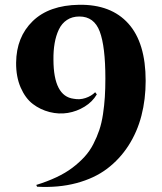

<svg xmlns="http://www.w3.org/2000/svg" viewBox="-20 -631 669 791"><path d="M372.1 -251 378.9 -242.2Q360.8 -211.4 328.6 -191.7Q296.4 -171.9 259.5 -165.8Q222.7 -159.7 184.3 -169.4Q146 -179.2 115.2 -202.6Q84.5 -226.1 65.2 -270.3Q45.9 -314.5 46.4 -372.6Q47.4 -478.5 114.7 -543.9Q182.1 -609.4 305.7 -611.3Q437.5 -613.3 508.8 -533.9Q580.1 -454.6 580.1 -297.9Q580.1 -221.7 562.7 -154.5Q545.4 -87.4 509.3 -31.2Q473.1 24.9 421.1 64.2Q369.1 103.5 295.2 123.3Q221.2 143.1 132.8 138.2L129.4 130.9Q175.3 116.7 212.6 99.1Q250 81.5 278.3 60.1Q306.6 38.6 328.1 15.1Q349.6 -8.3 364.5 -37.4Q379.4 -66.4 389.2 -95.5Q398.9 -124.5 404.3 -160.6Q409.7 -196.8 411.9 -231.2Q414.1 -265.6 414.1 -308.1Q414.1 -439.5 390.9 -501.2Q367.7 -563 307.1 -563Q277.3 -563 255.9 -548.8Q234.4 -534.7 222.4 -509.3Q210.4 -483.9 205.1 -452.9Q199.7 -421.9 200.2 -384.8Q200.7 -234.4 283.7 -224.1Q308.1 -219.2 332 -227.1Q356 -234.9 372.1 -251Z"/></svg>

Font: Cinzel Decorative Bold
Style: Regular
Weight: 700
Designer: Natanael Gama
Version: Version 1.001;PS 001.001;hotconv 1.0.56;makeotf.lib2.0.21325